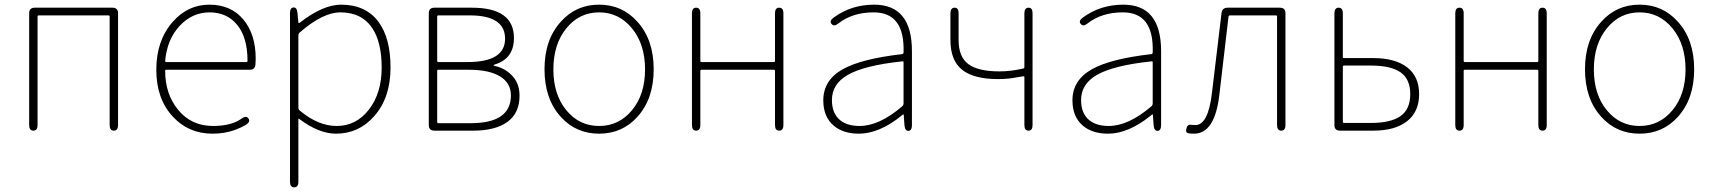

<svg xmlns="http://www.w3.org/2000/svg" viewBox="-20 -560 7341 823"><path d="M123 0Q105 0 105 -24V-503Q105 -527 129 -527H462Q486 -527 486 -503V-24Q486 0 468 0Q450 0 450 -24V-489Q450 -494 445 -494H146Q141 -494 141 -489V-24Q141 0 123 0Z M891 13Q788 13 721 -60Q650 -136 650 -261Q650 -386 720 -466Q785 -540 877.5 -540Q970 -540 1023 -476.5Q1076 -413 1076 -309Q1076 -297 1075 -285Q1074 -261 1050 -261H693Q688 -261 688 -256Q688 -156 744.5 -88Q801 -20 893 -20Q972 -20 1016 -52Q1036 -66 1045 -52Q1055 -38 1034 -25Q1014 -13 987 -3Q943 13 891 13ZM688 -299Q688 -294 693 -294H1036Q1041 -294 1041 -299Q1041 -399 997 -453Q953 -507 878.5 -507Q804 -507 750 -449Q696 -391 688 -299Z M1241 243Q1223 243 1223 219V-503Q1223 -527 1238 -528Q1253 -529 1255 -505L1259 -464Q1260 -459 1264 -462Q1364 -540 1442 -540Q1547 -540 1602 -467Q1654 -397 1654 -271Q1654 -141 1584 -62Q1518 13 1420 13Q1347 13 1263 -50Q1259 -53 1259 -48V219Q1259 243 1241 243ZM1423 -20Q1507 -20 1561.5 -90.5Q1616 -161 1616 -270Q1616 -379 1576 -439Q1531 -507 1439 -507Q1364 -507 1265 -421Q1259 -416 1259 -408V-99Q1259 -91 1265 -86Q1344 -20 1423 -20Z M1842 0Q1818 0 1818 -24V-503Q1818 -527 1842 -527H2003Q2183 -527 2183 -397Q2183 -309 2102 -284Q2096 -282 2096 -280Q2096 -278 2102 -277Q2143 -268 2172 -239Q2207 -205 2207 -150Q2207 -75 2155 -37.5Q2103 0 2009 0ZM1854 -37Q1854 -32 1859 -32H1998Q2170 -32 2170 -151Q2170 -204 2123.5 -232.5Q2077 -261 1989 -261H1859Q1854 -261 1854 -256ZM1854 -299Q1854 -294 1859 -294H1984Q2145 -294 2145 -394Q2145 -494 1994 -494H1859Q1854 -494 1854 -489Z M2384 -59Q2314 -136 2314 -263Q2314 -390 2384 -467Q2449 -540 2548 -540Q2647 -540 2712 -467Q2782 -390 2782 -263Q2782 -136 2712 -59Q2647 13 2548 13Q2449 13 2384 -59ZM2407.5 -87.5Q2463 -20 2548 -20Q2633 -20 2689 -87.5Q2745 -155 2745 -262.5Q2745 -370 2689 -438.5Q2633 -507 2548 -507Q2463 -507 2407.5 -438.5Q2352 -370 2352 -262.5Q2352 -155 2407.5 -87.5Z M2964 0Q2946 0 2946 -24V-503Q2946 -527 2964 -527Q2982 -527 2982 -503V-299Q2982 -294 2987 -294H3297Q3302 -294 3302 -299V-503Q3302 -527 3320 -527Q3338 -527 3338 -503V-24Q3338 0 3320 0Q3302 0 3302 -24V-256Q3302 -261 3297 -261H2987Q2982 -261 2982 -256V-24Q2982 0 2964 0Z M3661 13Q3595 13 3554 -21Q3509 -59 3509 -130Q3509 -216 3592 -263Q3672 -308 3847 -328Q3853 -329 3853 -335Q3859 -507 3725 -507Q3634 -507 3573 -459Q3555 -444 3544 -458Q3534 -471 3554 -485Q3629 -540 3727 -540Q3889 -540 3889 -341V-24Q3889 0 3874 1Q3859 1 3857 -23L3854 -65Q3854 -70 3852.5 -70Q3851 -70 3844 -64Q3749 13 3661 13ZM3664 -20Q3749 -20 3847 -104Q3853 -109 3853 -117V-293Q3853 -298 3848 -297Q3686 -280 3614 -239Q3546 -200 3546 -131Q3546 -74 3581 -45Q3612 -20 3664 -20Z M4389 0Q4371 0 4371 -24V-229Q4371 -234 4366 -233Q4353 -231 4341 -229Q4302 -221 4258 -221Q4154 -221 4104 -261Q4054 -301 4054 -388V-503Q4054 -527 4072 -527Q4089 -527 4089 -503V-388Q4089 -316 4131 -285Q4173 -254 4264 -254Q4313 -254 4365 -266Q4371 -267 4371 -273V-503Q4371 -527 4389 -527Q4406 -527 4406 -503V-24Q4406 0 4389 0Z M4729 13Q4663 13 4622 -21Q4577 -59 4577 -130Q4577 -216 4660 -263Q4740 -308 4915 -328Q4921 -329 4921 -335Q4927 -507 4793 -507Q4702 -507 4641 -459Q4623 -444 4612 -458Q4602 -471 4622 -485Q4697 -540 4795 -540Q4957 -540 4957 -341V-24Q4957 0 4942 1Q4927 1 4925 -23L4922 -65Q4922 -70 4920.5 -70Q4919 -70 4912 -64Q4817 13 4729 13ZM4732 -20Q4817 -20 4915 -104Q4921 -109 4921 -117V-293Q4921 -298 4916 -297Q4754 -280 4682 -239Q4614 -200 4614 -131Q4614 -74 4649 -45Q4680 -20 4732 -20Z M5098 13Q5079 13 5070 10Q5061 7 5066 -11Q5070 -28 5088 -25Q5093 -24 5104 -24Q5159 -24 5175 -162L5216 -504Q5219 -527 5242 -527H5466Q5490 -527 5490 -503V-24Q5490 0 5472 0Q5454 0 5454 -24V-489Q5454 -494 5449 -494H5253Q5247 -494 5246 -489L5207 -156Q5188 13 5098 13Z M5724 0Q5700 0 5700 -24V-503Q5700 -527 5718 -527Q5736 -527 5736 -503V-316Q5736 -311 5741 -311H5867Q5960 -311 6011.5 -271.5Q6063 -232 6063 -156.5Q6063 -81 6011.5 -40.5Q5960 0 5867 0ZM5736 -38Q5736 -33 5741 -33H5856Q5942 -33 5983.5 -62.5Q6025 -92 6025 -156.5Q6025 -221 5983.5 -250Q5942 -279 5856 -279H5741Q5736 -279 5736 -274Z M6236 0Q6218 0 6218 -24V-503Q6218 -527 6236 -527Q6254 -527 6254 -503V-299Q6254 -294 6259 -294H6569Q6574 -294 6574 -299V-503Q6574 -527 6592 -527Q6610 -527 6610 -503V-24Q6610 0 6592 0Q6574 0 6574 -24V-256Q6574 -261 6569 -261H6259Q6254 -261 6254 -256V-24Q6254 0 6236 0Z M6844 -59Q6774 -136 6774 -263Q6774 -390 6844 -467Q6909 -540 7008 -540Q7107 -540 7172 -467Q7242 -390 7242 -263Q7242 -136 7172 -59Q7107 13 7008 13Q6909 13 6844 -59ZM6867.5 -87.5Q6923 -20 7008 -20Q7093 -20 7149 -87.5Q7205 -155 7205 -262.5Q7205 -370 7149 -438.5Q7093 -507 7008 -507Q6923 -507 6867.5 -438.5Q6812 -370 6812 -262.5Q6812 -155 6867.5 -87.5Z"/></svg>

Font: Resource Han Rounded JP ExtraLight
Style: Regular
Weight: 250
Designer: Cyano Hao (round all glyphs); Ryoko NISHIZUKA 西塚涼子 (kana, bopomofo & ideographs); Paul D. Hunt (Latin, Greek & Cyrillic)
Foundry: Cyano Hao
Version: 0.990